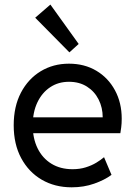

<svg xmlns="http://www.w3.org/2000/svg" viewBox="-20 -800 588 828"><path d="M289.1 7.8Q216.3 7.8 159.9 -25.1Q103.5 -58.1 71.3 -118.2Q39.1 -178.2 39.1 -259.8Q39.1 -340.8 70.3 -400.4Q101.6 -460 155.5 -492.7Q209.5 -525.4 277.3 -525.4Q344.2 -525.4 395.5 -494.9Q446.8 -464.4 475.8 -410.6Q504.9 -356.9 504.9 -288.1Q504.9 -267.1 502.7 -250.5Q500.5 -233.9 499 -225.6H102.5V-293.9H422.9Q422.9 -335.9 405.3 -370.8Q387.7 -405.8 355 -426.5Q322.3 -447.3 277.3 -447.3Q231.4 -447.3 196.3 -423.8Q161.1 -400.4 141.1 -358.2Q121.1 -315.9 121.1 -259.8Q121.1 -203.1 142.1 -160.4Q163.1 -117.7 201.7 -94Q240.2 -70.3 293 -70.3Q324.2 -70.3 349.9 -78.4Q375.5 -86.4 395.3 -98.4Q415 -110.4 428.7 -122.1L460.9 -45.9Q431.2 -23.9 386.5 -8.1Q341.8 7.8 289.1 7.8ZM279.3 -574.2 131.8 -723.6 197.3 -780.3 319.3 -610.4Z"/></svg>

Font: Reddit Sans
Style: Regular
Weight: 400
Designer: Stephen Hutchings
Foundry: Reddit
Version: Version 1.014